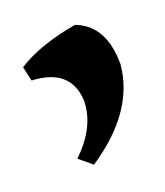

<svg xmlns="http://www.w3.org/2000/svg" viewBox="-217 -967 277 323"><g transform="rotate(-20 -78.0 -806.0)"><path d="M-99.6 -690.4 -122.6 -709.5Q-78.6 -751.5 -78.6 -798.3Q-82 -856.4 -149.9 -859.4L-155.8 -885.3Q-115.2 -911.1 -49.3 -922.4Q0 -903.8 0 -834Q-7.3 -752 -99.6 -690.4Z"/></g></svg>

Font: Kelvinch
Style: Regular
Weight: 400
Designer: Paul James MIller
Foundry: High-Logic / Made with FontCreator
Version: Version 3.30 September 23, 2016